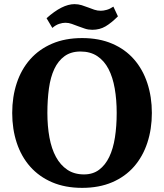

<svg xmlns="http://www.w3.org/2000/svg" viewBox="-20 -896 794 928"><path d="M386 -53Q429 -53 459 -75.5Q489 -98 508 -137.5Q527 -177 535.5 -231.5Q544 -286 544 -350Q544 -414 534.5 -468.5Q525 -523 504.5 -562.5Q484 -602 450.5 -624.5Q417 -647 369 -647Q323 -647 292 -624.5Q261 -602 242.5 -562.5Q224 -523 216.5 -468.5Q209 -414 209 -350Q209 -286 219 -231.5Q229 -177 250.5 -137.5Q272 -98 305.5 -75.5Q339 -53 386 -53ZM61 -205.5Q39 -272 39 -350Q39 -428 61 -494.5Q83 -561 126 -609.5Q169 -658 232 -685Q295 -712 377 -712Q459 -712 522 -685Q585 -658 627.5 -609.5Q670 -561 692 -494.5Q714 -428 714 -350Q714 -272 692 -205.5Q670 -139 627.5 -90.5Q585 -42 522 -15Q459 12 377 12Q295 12 232 -15Q169 -42 126 -90.5Q83 -139 61 -205.5ZM550 -817Q518 -785 490 -768.5Q462 -752 426 -752Q407 -752 390.5 -757.5Q374 -763 358 -769Q342 -775 327 -780.5Q312 -786 296 -786Q282 -786 265.5 -780.5Q249 -775 233 -761L205 -808Q281 -876 340 -876Q358 -876 374.5 -871Q391 -866 406 -860Q421 -854 436 -849Q451 -844 467 -844Q480 -844 496 -848.5Q512 -853 528 -864Z"/></svg>

Font: PTSerif
Style: Bold
Weight: 700
Designer: A.Korolkova, O.Umpeleva, V.Yefimov
Foundry: ParaType Ltd
Version: Version 1.000W OFL; ttfautohint (v1.2) -l 8 -r 50 -G 200 -x 